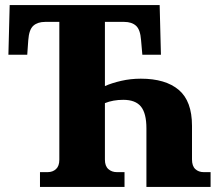

<svg xmlns="http://www.w3.org/2000/svg" viewBox="-20 -734 860 754"><path d="M137 0V-58H167Q187 -58 200 -70Q213 -82 213 -107V-648H157Q128 -648 111 -633Q94 -618 91 -576L87 -519H13L18 -714H607L612 -519H539L534 -576Q531 -618 514 -633Q497 -648 468 -648H392V-396Q419 -408 456 -416.5Q493 -425 533 -425Q630 -425 682 -381Q734 -337 734 -240V-108Q734 -82 747 -70Q760 -58 780 -58H807V0H555V-230Q555 -289 533.5 -315.5Q512 -342 464 -342Q424 -342 392 -329V-107Q392 -82 405.5 -70Q419 -58 439 -58H469V0Z"/></svg>

Font: Noto Serif Condensed Black
Style: Regular
Weight: 900
Width: 3
Designer: Monotype Design Team
Foundry: Monotype Imaging Inc.
Version: Version 2.015; ttfautohint (v1.8.4.7-5d5b)